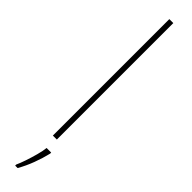

<svg xmlns="http://www.w3.org/2000/svg" viewBox="-347 -779 886 886"><g transform="rotate(45 96.0 -335.5)"><path d="M110 -66H84V-826H110ZM134 2Q125 40 110 80Q95 120 75 155H59V148Q67 131 76.5 103Q86 75 94 45.5Q102 16 104 -5H134Z"/></g></svg>

Font: Noto Sans Malayalam UI SemiCondensed Thin
Style: Regular
Weight: 100
Width: 4
Designer: Jelle Bosma - Monotype Design Team
Foundry: Monotype Imaging Inc.
Version: Version 2.104; ttfautohint (v1.8.4.7-5d5b)